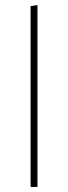

<svg xmlns="http://www.w3.org/2000/svg" viewBox="-20 -733 268 753"><path d="M100 -709 127 -713V0H100Z"/></svg>

Font: Ysabeau Extralight
Style: Regular
Weight: 200
Designer: Christian Thalmann (Catharsis Fonts)
Version: Version 0.003